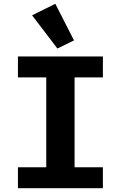

<svg xmlns="http://www.w3.org/2000/svg" viewBox="-20 -997 640 1017"><path d="M525 0V-111H375V-587H525V-698H75V-587H225V-111H75V0ZM284 -740 372 -783 273 -977 150 -916Z"/></svg>

Font: IBM Plex Mono
Style: Bold
Weight: 700
Monospace: yes
Designer: Mike Abbink, Paul van der Laan, Pieter van Rosmalen
Foundry: Bold Monday
Version: Version 2.004